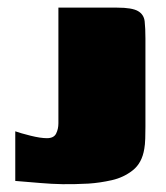

<svg xmlns="http://www.w3.org/2000/svg" viewBox="-20 -480 436 503"><path d="M361 -148Q361 -132 360.5 -116.5Q360 -101 358 -90Q352 -53 328 -34Q304 -15 273 -8Q242 -1 212 1Q173 3 144 2.5Q115 2 86.5 -0.5Q58 -3 20 -6V-136Q34 -131 60 -124.5Q86 -118 103 -118Q121 -118 127 -130Q133 -142 133 -157V-460H287Q326 -460 341.5 -451Q357 -442 359 -424Q361 -406 361 -379Z"/></svg>

Font: Genos Thin Black
Style: Regular
Weight: 900
Version: Version 1.010